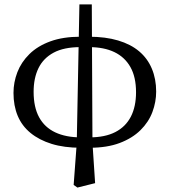

<svg xmlns="http://www.w3.org/2000/svg" viewBox="-20 -657 767 868"><path d="M313 179 327 -10 339 -637H395L398 -11L410 171L330 191ZM345 11Q270 11 213.5 -6.5Q157 -24 118 -56Q79 -88 60 -133.5Q41 -179 41 -237Q41 -285 58.5 -330.5Q76 -376 113 -412.5Q150 -449 207.5 -470Q265 -491 344 -491V-444Q269 -444 222.5 -419Q176 -394 154 -349Q132 -304 132 -242Q132 -172 157 -126.5Q182 -81 230 -58.5Q278 -36 345 -36ZM385 11V-36Q455 -36 501.5 -60Q548 -84 571.5 -129.5Q595 -175 595 -240Q595 -309 569.5 -354Q544 -399 497 -421.5Q450 -444 382 -444V-491Q457 -491 514 -474Q571 -457 609 -425Q647 -393 666.5 -346.5Q686 -300 686 -243Q686 -196 669 -150.5Q652 -105 615 -68.5Q578 -32 521 -10.5Q464 11 385 11Z"/></svg>

Font: Source Serif 4 18pt
Style: Regular
Weight: 400
Designer: Frank Grießhammer
Foundry: Adobe Systems Incorporated
Version: Version 4.004;hotconv 1.0.116;makeotfexe 2.5.65601